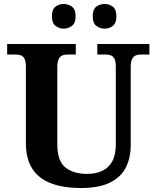

<svg xmlns="http://www.w3.org/2000/svg" viewBox="-20 -935 787 965"><path d="M387 10Q300 10 238 -13Q176 -36 143 -86Q110 -136 110 -218V-600Q110 -627 103 -640Q96 -653 84.5 -657Q73 -661 59 -661H16V-714H361V-661H319Q305 -661 293.5 -656.5Q282 -652 275 -638.5Q268 -625 268 -596V-210Q268 -126 308.5 -93.5Q349 -61 417 -61Q462 -61 494.5 -76.5Q527 -92 544.5 -124.5Q562 -157 562 -208V-600Q562 -627 555 -640Q548 -653 536.5 -657Q525 -661 511 -661H469V-714H731V-661H688Q674 -661 662.5 -656.5Q651 -652 644 -638.5Q637 -625 637 -596V-206Q637 -139 611 -90.5Q585 -42 530 -16Q475 10 387 10ZM506 -791Q482 -791 464 -805Q446 -819 446 -853Q446 -888 464 -901.5Q482 -915 506 -915Q529 -915 547 -901.5Q565 -888 565 -853Q565 -819 547 -805Q529 -791 506 -791ZM300 -791Q277 -791 259 -805Q241 -819 241 -853Q241 -888 259 -901.5Q277 -915 300 -915Q323 -915 341.5 -901.5Q360 -888 360 -853Q360 -819 341.5 -805Q323 -791 300 -791Z"/></svg>

Font: Noto Serif Armenian
Style: Bold
Weight: 700
Version: Version 2.007